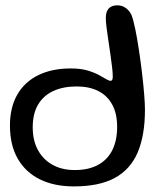

<svg xmlns="http://www.w3.org/2000/svg" viewBox="-20 -658 600 704"><path d="M251 25.5Q178.5 25.5 126 -0.5Q73.5 -26.5 45 -76.2Q16.5 -126 16.5 -197.5Q16.5 -264.5 43.5 -311.2Q70.5 -358 120.5 -382.5Q170.5 -407 239 -407Q278.5 -407 304.8 -398.5Q331 -390 348 -380Q360.5 -372.5 370.8 -367Q381 -361.5 385.5 -361.5Q393.5 -361.5 393.5 -377Q393.5 -391.5 390.8 -413.5Q388 -435.5 384.5 -461Q381 -486.5 377 -511.8Q373 -537 370.5 -558.2Q368 -579.5 368 -592Q368 -638.5 410.5 -638.5Q426.5 -638.5 440 -629.5Q453.5 -620.5 462 -603.5Q469 -585 476 -551.2Q483 -517.5 489.2 -476Q495.5 -434.5 500.5 -392.5Q505.5 -350.5 508.5 -314.2Q511.5 -278 511.5 -255.5Q511.5 -161.5 484.8 -99Q458 -36.5 400.8 -5.5Q343.5 25.5 251 25.5ZM254 -34.5Q304.5 -34.5 339.2 -53.2Q374 -72 391.8 -107.5Q409.5 -143 409.5 -193Q409.5 -241.5 391.5 -274.5Q373.5 -307.5 340.5 -324.2Q307.5 -341 261 -341Q211.5 -341 175.2 -324.2Q139 -307.5 119.5 -274.2Q100 -241 100 -191Q100 -143 119 -108Q138 -73 172.5 -53.8Q207 -34.5 254 -34.5Z"/></svg>

Font: Gluten Thin Light
Style: Regular
Weight: 300
Version: Version 1.300